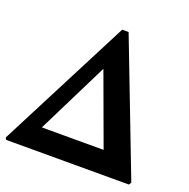

<svg xmlns="http://www.w3.org/2000/svg" viewBox="-156 -861 973 987"><g transform="rotate(20 330.5 -368.0)"><path d="M-20 0H651.9L660.2 -13.2L382.3 -736.3H347.2L-25.9 -10.7ZM130.9 -123 325.2 -514.2 468.8 -123Z"/></g></svg>

Font: Merriweather
Style: Heavy Italic
Weight: 900
Italic angle: -7.5°
Designer: Eben Sorkin
Foundry: Eben Sorkin
Version: Version 1.001